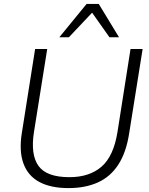

<svg xmlns="http://www.w3.org/2000/svg" viewBox="-20 -956 766 984"><path d="M331 8Q240 8 181.5 -23.5Q123 -55 100 -118.5Q77 -182 92 -275L160 -705H222L154 -279Q136 -163 177.5 -105.5Q219 -48 336 -48Q438 -48 500 -101.5Q562 -155 582 -279L649 -705H711L642 -273Q627 -175 586.5 -112.5Q546 -50 481.5 -21Q417 8 331 8ZM284 -765 424 -936H486L590 -765H541L452 -891L333 -765Z"/></svg>

Font: Mulish ExtraLight Light
Style: Italic
Weight: 300
Italic angle: -9°
Version: Version 3.603